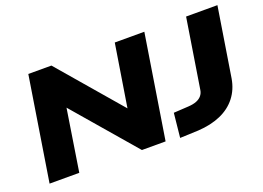

<svg xmlns="http://www.w3.org/2000/svg" viewBox="-104 -961 1678 1227"><g transform="rotate(-20 735.5 -347.0)"><path d="M53 0 165 -705H322L698 -267H683L753 -705H954L842 0H681L308 -434H323L255 0ZM937 11 954 -154 1056 -160Q1089 -162 1111.5 -171Q1134 -180 1147 -196Q1160 -212 1163 -233L1238 -705H1451L1376 -234Q1364 -162 1323 -109.5Q1282 -57 1215.5 -28Q1149 1 1062 6Z"/></g></svg>

Font: Nunito Sans 10pt Expanded Black
Style: Italic
Weight: 900
Width: 7
Italic angle: -9°
Designer: Vernon Adams
Foundry: Vernon Adams
Version: Version 3.101;gftools[0.9.27]